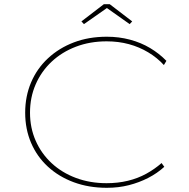

<svg xmlns="http://www.w3.org/2000/svg" viewBox="-20 -885 899 915"><path d="M489 10Q403 10 331.5 -16.5Q260 -43 208 -91Q156 -139 128 -204.5Q100 -270 100 -348Q100 -426 128 -492Q156 -558 208.5 -607Q261 -656 332 -683Q403 -710 489 -710Q547 -710 599.5 -696Q652 -682 695.5 -656Q739 -630 773 -595L761 -575Q729 -610 686.5 -635.5Q644 -661 594.5 -674.5Q545 -688 488 -688Q409 -688 342 -662.5Q275 -637 226 -591Q177 -545 150 -483Q123 -421 123 -348Q123 -276 150 -214.5Q177 -153 226 -107.5Q275 -62 342 -37Q409 -12 488 -12Q542 -12 589.5 -23.5Q637 -35 677 -57Q717 -79 750 -108L763 -90Q729 -59 686 -37Q643 -15 594 -2.5Q545 10 489 10ZM380 -770 368 -783 475 -865H503L610 -783L598 -770L482 -852H497Z"/></svg>

Font: Lexend Giga Thin
Style: Regular
Weight: 250
Version: Version 1.007